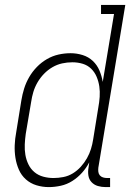

<svg xmlns="http://www.w3.org/2000/svg" viewBox="-20 -755 540 783"><path d="M179 8Q153 8 128.5 0.5Q104 -7 85.5 -23.5Q67 -40 57 -63Q47 -86 43 -111Q39 -136 40 -162.5Q41 -189 46 -215L67 -345Q71 -370 78.5 -394Q86 -418 99 -440.5Q112 -463 130.5 -482Q149 -501 171.5 -514Q194 -527 218.5 -532.5Q243 -538 268 -538Q293 -538 317 -530.5Q341 -523 358.5 -506.5Q376 -490 385.5 -467.5Q395 -445 399 -421L445 -698H392V-735H491L381 -71Q380 -63 381 -54.5Q382 -46 387 -40Q392 -34 400 -31.5Q408 -29 417 -29H429V8H411Q394 8 379 3.5Q364 -1 353.5 -12Q343 -23 340.5 -39Q338 -55 341 -71L344 -93Q332 -70 314.5 -50.5Q297 -31 275 -17Q253 -3 228 2.5Q203 8 179 8ZM198 -29Q218 -29 238.5 -33Q259 -37 277 -48Q295 -59 309.5 -75Q324 -91 334.5 -109.5Q345 -128 351 -147.5Q357 -167 360 -187L381 -317Q385 -338 386.5 -360Q388 -382 385 -402.5Q382 -423 374 -442Q366 -461 351.5 -475Q337 -489 317 -495Q297 -501 275 -501Q254 -501 233.5 -496.5Q213 -492 194 -481Q175 -470 159.5 -454Q144 -438 133 -419Q122 -400 116 -380Q110 -360 107 -339L85 -209Q82 -188 81 -166Q80 -144 83.5 -123.5Q87 -103 96 -84.5Q105 -66 120.5 -53Q136 -40 156.5 -34.5Q177 -29 198 -29Z"/></svg>

Font: Iosevka Slab Extralight
Style: Italic
Weight: 200
Italic angle: -9°
Monospace: yes
Designer: Belleve Invis
Foundry: Belleve Invis
Version: Version 11.1.1; ttfautohint (v1.8.3)